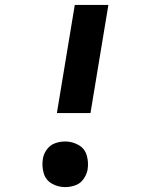

<svg xmlns="http://www.w3.org/2000/svg" viewBox="-20 -755 616 783"><path d="M212 -294H349L422 -735H285ZM246 8Q266 8 286.5 1Q307 -6 320 -24Q333 -42 337 -62Q342 -92 334 -120.5Q326 -149 300.5 -163.5Q275 -178 246 -178Q225 -178 205 -171Q185 -164 171.5 -146Q158 -128 155 -108Q150 -78 158 -49.5Q166 -21 191 -6.5Q216 8 246 8Z"/></svg>

Font: Iosevka Sparkle XBdObl
Style: Regular
Weight: 800
Italic angle: -9°
Designer: Belleve Invis
Foundry: Belleve Invis
Version: Version 4.5.0; ttfautohint (v1.8.3)